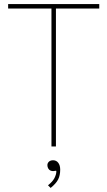

<svg xmlns="http://www.w3.org/2000/svg" viewBox="-20 -720 528 944"><path d="M233 -678H20V-700H468V-678H255V0H233ZM257 123Q257 120 255.5 119.5Q254 119 251 120Q237 123 227 118Q221 115 217 108Q213 101 213 92Q213 82 220.5 75Q228 68 241 68Q257 68 266.5 80.5Q276 93 276 114Q276 142 266 162Q256 182 229 204L216 191Q239 173 248 155Q257 137 257 123Z"/></svg>

Font: Easer Grotesk Variable
Style: Regular
Weight: 400
Designer: Boardeaser, Bonnie Shaver-Troup, Thomas Jockin
Foundry: Lexend
Version: Version 1.001;Glyphs 3.1.2 (3151)